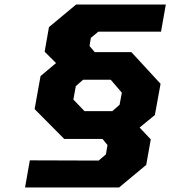

<svg xmlns="http://www.w3.org/2000/svg" viewBox="-20 -757 748 843"><path d="M90 66 111 -53 413 -52 445 -79 452 -120 430 -147H262L132 -278L158 -423L226 -480L176 -530L195 -638L314 -737H708L687 -618H412L379 -591L373 -555L396 -528H557L685 -389L660 -252L593 -197L642 -145L622 -33L503 66ZM351 -269H473L505 -297L515 -350L466 -407H345L313 -379L302 -320Z"/></svg>

Font: Tomorrow
Style: Bold Italic
Weight: 700
Italic angle: -10°
Designer: Tony de Marco, Monica Rizzolli
Foundry: Just in Type
Version: Version 2.002